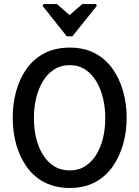

<svg xmlns="http://www.w3.org/2000/svg" viewBox="-20 -928 690 952"><path d="M196 -908H262L325 -853L388 -908H456L460 -899L339 -748H311L191 -899ZM326 4Q255 4 201.5 -23.5Q148 -51 113 -100Q78 -149 60.5 -211.5Q43 -274 43 -344Q43 -414 60.5 -477Q78 -540 113 -588.5Q148 -637 201.5 -664.5Q255 -692 326 -692Q397 -692 449.5 -664.5Q502 -637 537 -588.5Q572 -540 590 -477Q608 -414 608 -344Q608 -274 590 -211.5Q572 -149 537 -100Q502 -51 449.5 -23.5Q397 4 326 4ZM326 -83Q370 -83 403 -104.5Q436 -126 458 -162Q480 -198 491 -244.5Q502 -291 502 -342Q502 -393 491 -440Q480 -487 458 -524Q436 -561 403 -583Q370 -605 326 -605Q281 -605 247.5 -583Q214 -561 192 -524Q170 -487 159 -440Q148 -393 148 -342Q148 -291 159 -244.5Q170 -198 192 -162Q214 -126 247.5 -104.5Q281 -83 326 -83Z"/></svg>

Font: Kreon
Style: Regular
Weight: 400
Designer: Julia Petretta
Foundry: Julia Petretta and Eli Heuer
Version: Version 2.002